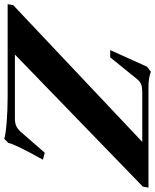

<svg xmlns="http://www.w3.org/2000/svg" viewBox="4 -781 730 904"><g transform="rotate(90 369.0 -329.0)"><path d="M570.3 16.1Q550.8 9.3 492.7 4.6Q434.6 0 371.6 0H-63.5L-58.6 -26.4L585 -633.8H350.1Q329.1 -633.8 315.2 -628.9Q301.3 -624 289.6 -609.4L187 -482.9H152.8L231 -656.2L254.4 -674.3Q285.2 -663.1 323.2 -663.1H800.3L795.9 -636.7L173.8 -34.2H475.1Q497.1 -34.2 511.5 -41Q525.9 -47.9 541.5 -65.9L636.2 -174.8L668.9 -166Q598.1 -39.1 589.4 -2.4Z"/></g></svg>

Font: Elstob ExtraBold
Style: Italic
Weight: 800
Italic angle: -20°
Designer: Peter S. Baker
Version: Version 1.015